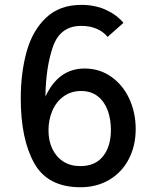

<svg xmlns="http://www.w3.org/2000/svg" viewBox="-20 -755 640 786"><path d="M65 -351.5Q65 -456.5 88.8 -542.8Q112.5 -629 168 -682Q223.5 -735 313 -735Q369 -735 413 -715Q457 -695 485.5 -661.5L420.5 -604Q404 -624.5 376.5 -636.8Q349 -649 312.5 -649Q227 -649 197.2 -565Q167.5 -481 166 -359.5Q219 -474.5 326.5 -474.5Q387.5 -474.5 435.2 -441Q483 -407.5 509.2 -350.8Q535.5 -294 535.5 -227Q535.5 -158 507.2 -103.8Q479 -49.5 427.5 -19Q376 11.5 309.5 11.5Q175 11.5 120 -87.2Q65 -186 65 -351.5ZM434 -223Q434 -267 420.8 -303.2Q407.5 -339.5 380 -361Q352.5 -382.5 312 -382.5Q271.5 -382.5 241 -360.8Q210.5 -339 194.5 -302.2Q178.5 -265.5 178.5 -221.5Q178.5 -179 194.2 -145.8Q210 -112.5 239.2 -93.8Q268.5 -75 308.5 -75Q370 -75 402 -115.5Q434 -156 434 -223Z"/></svg>

Font: JuliaMono Medium
Style: Regular
Weight: 500
Monospace: yes
Designer: cormullion
Foundry: corm
Version: Version 0.054; ttfautohint (v1.8.4)